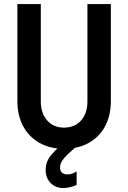

<svg xmlns="http://www.w3.org/2000/svg" viewBox="-20 -740 644 965"><path d="M301.8 7.8Q231 7.8 178.2 -22Q125.5 -51.8 96.4 -105.7Q67.4 -159.7 67.4 -231.9V-719.7H185.1V-230Q185.1 -170.9 217 -134.8Q249 -98.6 301.8 -98.6Q355.5 -98.6 387.5 -134.5Q419.4 -170.4 419.4 -230V-719.7H537.1V-231.9Q537.1 -159.7 508.3 -105.7Q479.5 -51.8 426.5 -22Q373.5 7.8 301.8 7.8ZM298.8 205.1Q259.8 205.1 234.6 179.9Q209.5 154.8 209.5 114.3Q209.5 72.8 235.6 41Q261.7 9.3 303.2 -23.9L359.9 0Q339.8 17.6 322 33.9Q304.2 50.3 293 67.1Q281.7 84 281.7 102.1Q281.7 118.2 291.5 127.4Q301.3 136.7 318.8 136.7Q331.1 136.7 344.7 131.8Q358.4 127 365.2 121.1V189Q353.5 195.8 333.7 200.4Q314 205.1 298.8 205.1Z"/></svg>

Font: Reddit Sans Condensed SemiBold
Style: Regular
Weight: 600
Designer: Stephen Hutchings
Foundry: Reddit
Version: Version 1.014